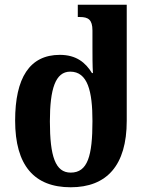

<svg xmlns="http://www.w3.org/2000/svg" viewBox="-20 -780 634 812"><path d="M279 12C431 12 516 -80 516 -269V-760H309V-708H318C353 -708 371 -697 371 -651V-582C371 -545 371 -502 373 -471H369C342 -515 303 -548 233 -548C105 -548 44 -450 44 -270C44 -80 125 12 279 12ZM279 -50C214 -50 191 -119 191 -267C191 -403 214 -477 277 -477C351 -477 371 -394 371 -268C371 -121 351 -50 279 -50Z"/></svg>

Font: Noto Serif Georgian SemiCondensed Bold
Style: Regular
Weight: 700
Width: 4
Designer: Monotype Design Team, Akaki Razmadze
Foundry: Google LLC
Version: Version 2.003